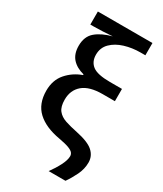

<svg xmlns="http://www.w3.org/2000/svg" viewBox="-232 -845 951 1120"><g transform="rotate(30 243.0 -285.0)"><path d="M49.8 -210.4Q49.8 -281.2 90.3 -327.9Q130.9 -374.5 190.4 -395.5V-400.4Q139.2 -413.6 110.8 -445.3Q82.5 -477.1 82.5 -531.2Q82.5 -593.8 121.6 -627Q160.6 -660.2 227.5 -677.7Q200.2 -675.3 162.4 -673.6Q124.5 -671.9 101.1 -671.9H79.6V-759.8H447.3V-677.2H415.5Q359.4 -677.2 309.1 -661.9Q258.8 -646.5 227.3 -615.2Q195.8 -584 195.8 -536.6Q195.8 -489.3 228.8 -464.1Q261.7 -439 346.2 -439H427.2V-356.4H344.7Q255.9 -356.4 212.4 -319.3Q168.9 -282.2 168.9 -218.3Q168.9 -170.9 188 -146.7Q207 -122.6 241.9 -110.8Q276.9 -99.1 324.7 -89.4Q407.2 -72.3 440.2 -42.5Q473.1 -12.7 473.1 30.8Q473.1 74.2 453.1 115.5Q433.1 156.7 409.7 189.9H296.4Q322.8 154.3 342.3 116.5Q361.8 78.6 361.8 52.2Q361.8 40.5 354.2 30.5Q346.7 20.5 324 11.7Q301.3 2.9 255.4 -5.4Q156.7 -22.5 103.3 -72Q49.8 -121.6 49.8 -210.4Z"/></g></svg>

Font: Open Sans SemiBold
Style: Regular
Weight: 600
Designer: Monotype Design Team
Foundry: Monotype Imaging Inc.
Version: Version 3.003; ttfautohint (v1.8.4)